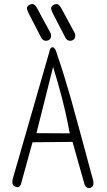

<svg xmlns="http://www.w3.org/2000/svg" viewBox="-20 -964 540 969"><path d="M267 -693Q286 -638 303.5 -581.5Q321 -525 337 -469Q353 -412 381.5 -307Q410 -202 451 -50Q455 -21 436 -16Q416 -11 407 -32L346 -248L144 -246L88 -43Q82 -13 60 -21Q37 -27 44 -60L229 -702Q233 -727 247 -725Q259 -724 267 -693ZM332 -291Q315 -383 293.5 -466.5Q272 -550 248 -626L164 -292ZM233 -801Q239 -790 237.5 -779Q236 -768 228 -763Q219 -757 207.5 -758.5Q196 -760 188 -774L129 -888Q120 -905 117 -916Q114 -927 121 -934Q129 -942 142 -943.5Q155 -945 167 -923ZM355 -801Q361 -790 359.5 -779Q358 -768 350 -763Q341 -757 329.5 -758.5Q318 -760 310 -774L251 -888Q242 -905 239 -916Q236 -927 243 -934Q251 -942 264 -943.5Q277 -945 289 -923Z"/></svg>

Font: Yomogi
Style: Regular
Weight: 400
Designer: satsuyako
Foundry: satsuyako
Version: Version 3.100